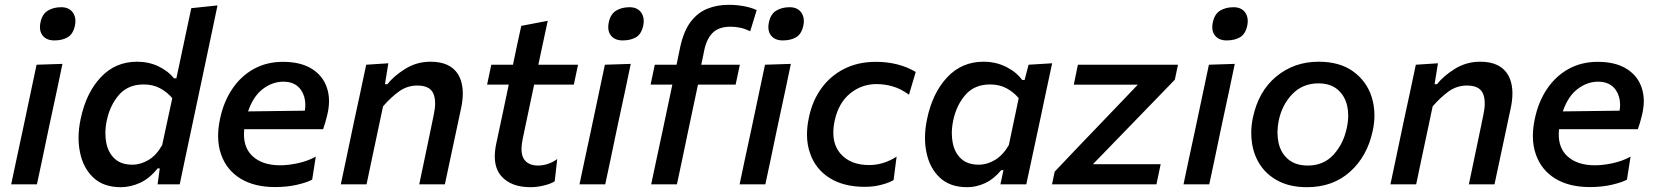

<svg xmlns="http://www.w3.org/2000/svg" viewBox="-20 -766 6877 798"><path d="M26.5 0Q38 -54.5 48.8 -105.2Q59.5 -156 73 -218L83.5 -267.5Q98 -337.5 109.5 -390.5Q120.5 -443 132 -497L239.5 -500.5Q228 -444.5 216.8 -391.8Q205.5 -339 190 -267.5L179.5 -218Q166.5 -156 156 -105.5Q145 -54.5 133.5 0ZM206 -598Q173.5 -598 157.5 -618Q146 -632 146 -653Q146 -663 148.5 -674Q155.5 -707.5 178.8 -721.8Q202 -736 234.5 -736Q266.5 -736 282.5 -714.5Q293.5 -699 293.5 -678.5Q293.5 -669.5 291.5 -660Q284 -624.5 261.5 -611.2Q239 -598 206 -598Z M482 12Q410 12 367.8 -28Q325.5 -68 312.5 -133Q306.5 -162 306.5 -193Q306.5 -231.5 315.5 -273Q338 -380 398.8 -444.8Q459.5 -509.5 549.5 -509.5Q599 -509.5 639.5 -489.8Q680 -470 703 -440.5H713L724.5 -494Q737.5 -555 750 -614.5Q762.5 -674 775 -732L884 -743.5Q871.5 -683.5 858.5 -622Q845.5 -560.5 831.5 -494L773 -218Q759.5 -155.5 749 -105Q738.5 -54.5 727 0H635L644 -66H635Q602.5 -25 562.8 -6.5Q523 12 482 12ZM530 -81.5Q564.5 -81.5 597.5 -101.2Q630.5 -121 654 -163L696 -358Q674.5 -383.5 645.2 -399.2Q616 -415 577 -415Q512.5 -415 474.8 -372Q437 -329 423.5 -264Q418 -237 418 -212.5Q418 -192.5 421.5 -174Q429 -132.5 456 -107Q483 -81.5 530 -81.5Z M1123.5 11.5Q1037.5 11.5 980 -23.5Q922.5 -58.5 899.5 -122.5Q886.5 -158 886.5 -201Q886.5 -234 894.5 -272Q909.5 -343.5 945.8 -397Q982 -450.5 1035.5 -479.8Q1089 -509 1156 -509Q1229.5 -509 1276 -480Q1322.5 -451 1339 -400.5Q1347.5 -375 1347.5 -345.5Q1347.5 -317.5 1339.5 -285.5Q1332.5 -256.5 1323 -229H995Q994 -218 994 -207.5Q994 -151 1028.5 -118Q1069.5 -79 1144.5 -79Q1179 -79 1219.5 -88Q1260 -97 1292.5 -115L1277.5 -19.5Q1258.5 -8.5 1216.2 1.5Q1174 11.5 1123.5 11.5ZM1157.5 -426.5Q1112.5 -426.5 1072.5 -396.2Q1032.5 -366 1011 -303L1247 -306Q1249 -319 1249 -330.5Q1249 -365.5 1231.5 -391.5Q1207.5 -426.5 1157.5 -426.5Z M1396.5 0Q1408 -54.5 1419 -106Q1430 -157 1442.5 -218L1453 -268Q1464 -318 1476.5 -376.5Q1488.5 -434.5 1502 -497L1594 -503L1580 -416H1590Q1617 -450.5 1664.5 -480Q1712 -509.5 1769.5 -509.5Q1851 -509.5 1883.5 -457.5Q1903.5 -425 1903.5 -377.5Q1903.5 -349.5 1896.5 -316.5Q1892 -295.5 1886.8 -271Q1881.5 -246.5 1875.5 -218Q1862.5 -156.5 1851.5 -105.5Q1840.5 -54.5 1829 0H1722.5Q1734 -55 1744.5 -105Q1755 -155 1767 -212.5L1783 -290Q1788.5 -315.5 1788.5 -336Q1788.5 -361 1780.5 -378.5Q1765.5 -410.5 1714.5 -410.5Q1672 -410.5 1637.8 -385.5Q1603.5 -360.5 1572 -324L1548.5 -213Q1536 -155 1525.5 -104.8Q1515 -54.5 1503.5 0Z M2185 12Q2104.5 12 2064 -33.5Q2036.5 -64.5 2036.5 -116Q2036.5 -140.5 2042.5 -169Q2056.5 -234 2069 -293Q2081.5 -352 2094.5 -414.5H2004.5L2022 -497H2112Q2121 -540.5 2129.2 -578.8Q2137.5 -617 2146.5 -658.5L2256.5 -679.5Q2246 -630 2237 -588.5Q2228 -547 2217.5 -497H2382.5L2365 -414.5H2200L2152.5 -189Q2147.5 -165.5 2147.5 -146.5Q2147.5 -120.5 2157.5 -105Q2175 -78 2216.5 -78Q2235 -78 2255.5 -84.2Q2276 -90.5 2296 -105L2285.5 -12.5Q2270.5 -2.5 2241.2 4.8Q2212 12 2185 12Z M2388.5 0Q2400 -54.5 2410.8 -105.2Q2421.5 -156 2435 -218L2445.5 -267.5Q2460 -337.5 2471.5 -390.5Q2482.5 -443 2494 -497L2601.5 -500.5Q2590 -444.5 2578.8 -391.8Q2567.5 -339 2552 -267.5L2541.5 -218Q2528.5 -156 2518 -105.5Q2507 -54.5 2495.5 0ZM2568 -598Q2535.5 -598 2519.5 -618Q2508 -632 2508 -653Q2508 -663 2510.5 -674Q2517.5 -707.5 2540.8 -721.8Q2564 -736 2596.5 -736Q2628.5 -736 2644.5 -714.5Q2655.5 -699 2655.5 -678.5Q2655.5 -669.5 2653.5 -660Q2646 -624.5 2623.5 -611.2Q2601 -598 2568 -598Z M2686.5 0Q2698 -54.5 2708.8 -105.2Q2719.5 -156 2733 -218L2743.5 -268Q2750.5 -301 2758.5 -338.5Q2766 -375.5 2774.5 -414.5H2684L2701.5 -497H2792Q2795.5 -515.5 2799.5 -534Q2803.5 -552 2807 -570Q2821.5 -637 2850.5 -675.2Q2879.5 -713.5 2920 -729.8Q2960.5 -746 3009 -746Q3041 -746 3072 -740.2Q3103 -734.5 3125 -724L3098 -636Q3060.5 -655 3017 -655Q2968 -655 2942.5 -630Q2917 -605 2907 -557Q2904 -542.5 2900.5 -524.5Q2896.5 -506 2894.5 -497H3055L3037.5 -414.5H2881L2839.5 -218.5Q2826.5 -155.5 2815.8 -105Q2805 -54.5 2793.5 0ZM3054 0Q3065.5 -54.5 3076.2 -105.2Q3087 -156 3100.5 -218L3111 -267.5Q3125.5 -337.5 3137 -390.5Q3148 -443 3159.5 -497L3267 -500.5Q3255.5 -444.5 3244.2 -391.8Q3233 -339 3217.5 -267.5L3207 -218Q3194 -156 3183.5 -105.5Q3172.5 -54.5 3161 0ZM3233.5 -598Q3201 -598 3185 -618Q3173.5 -632 3173.5 -653Q3173.5 -663 3176 -674Q3183 -707.5 3206.2 -721.8Q3229.5 -736 3262 -736Q3294 -736 3310 -714.5Q3321 -699 3321 -678.5Q3321 -669.5 3319 -660Q3311.5 -624.5 3289 -611.2Q3266.5 -598 3233.5 -598Z M3574 10.5Q3487 10.5 3428.8 -25.8Q3370.5 -62 3347.5 -127Q3334 -164 3334 -207Q3334 -240.5 3342 -277.5Q3356 -346.5 3393.8 -398.8Q3431.5 -451 3489 -480Q3546.5 -509 3620 -509Q3715 -509 3786 -467L3758 -372.5Q3722.5 -398 3689.2 -407.2Q3656 -416.5 3623 -416.5Q3561 -416.5 3513.2 -377.5Q3465.5 -338.5 3449.5 -266Q3443.5 -238.5 3443.5 -214.5Q3443.5 -163.5 3471.5 -129.5Q3512.5 -80 3592.5 -80Q3623.5 -80 3652.2 -89.2Q3681 -98.5 3706.5 -115L3694 -17.5Q3674 -6 3642.5 2.2Q3611 10.5 3574 10.5Z M4138 0Q4140.5 -10 4142.5 -20.5L4150.5 -59H4141.5Q4111 -22 4074.5 -5Q4038 12 4000 12Q3928 12 3885.8 -28Q3843.5 -68 3830.5 -133Q3824.5 -162 3824.5 -193Q3824.5 -231.5 3833.5 -273Q3856 -380 3916.8 -444.8Q3977.5 -509.5 4067.5 -509.5Q4119 -509.5 4161.5 -488.2Q4204 -467 4228.5 -433.5H4238.5L4255 -497L4353 -503Q4340 -443 4328 -386.2Q4316 -329.5 4303 -268L4251 -25.5Q4248 -12.5 4245.5 0ZM4048 -81.5Q4082.5 -81.5 4115.5 -101.2Q4148.5 -121 4173 -163L4214 -358Q4192.5 -383.5 4163.2 -399.2Q4134 -415 4095 -415Q4030.5 -415 3992.8 -372Q3955 -329 3941.5 -264Q3936 -237 3936 -212.5Q3936 -192.5 3939.5 -174Q3947 -132.5 3974 -107Q4001 -81.5 4048 -81.5Z M4352.5 0 4363.5 -52.5Q4414 -106 4462.2 -156.5Q4510.5 -207 4553 -251L4709 -414H4443L4460 -497H4876L4863 -435Q4840 -411 4809.2 -379.2Q4778.5 -347.5 4745.5 -313.5Q4712.5 -279.5 4682.5 -248.5L4522.5 -83.5H4804L4786.5 0Z M4899 0Q4910.5 -54.5 4921.2 -105.2Q4932 -156 4945.5 -218L4956 -267.5Q4970.5 -337.5 4982 -390.5Q4993 -443 5004.5 -497L5112 -500.5Q5100.5 -444.5 5089.2 -391.8Q5078 -339 5062.5 -267.5L5052 -218Q5039 -156 5028.5 -105.5Q5017.5 -54.5 5006 0ZM5078.5 -598Q5046 -598 5030 -618Q5018.5 -632 5018.5 -653Q5018.5 -663 5021 -674Q5028 -707.5 5051.2 -721.8Q5074.5 -736 5107 -736Q5139 -736 5155 -714.5Q5166 -699 5166 -678.5Q5166 -669.5 5164 -660Q5156.5 -624.5 5134 -611.2Q5111.5 -598 5078.5 -598Z M5412.5 12Q5344.5 12 5296.5 -12Q5248.5 -36 5220.2 -76.8Q5192 -117.5 5184 -169Q5180.5 -191 5180.5 -213.5Q5180.5 -244 5187 -275.5Q5210 -386.5 5284.5 -448Q5359 -509.5 5460.5 -509.5Q5548.5 -509.5 5604.2 -469Q5660 -428.5 5681 -363Q5692.5 -326 5692.5 -286.5Q5692.5 -255.5 5685.5 -223Q5663 -116.5 5591.2 -52.2Q5519.5 12 5412.5 12ZM5416 -78Q5481.5 -78 5522.8 -123.5Q5564 -169 5577.5 -234Q5583.5 -261 5583.5 -286Q5583.5 -307.5 5579 -327Q5569 -369 5539 -394.2Q5509 -419.5 5459.5 -419.5Q5394.5 -419.5 5351.5 -375.2Q5308.5 -331 5294.5 -264Q5289.5 -238.5 5289.5 -215Q5289.5 -193 5294 -172.5Q5303.5 -130 5334 -104Q5364.5 -78 5416 -78Z M5759 0Q5770.5 -54.5 5781.5 -106Q5792.5 -157 5805 -218L5815.5 -268Q5826.5 -318 5839 -376.5Q5851 -434.5 5864.5 -497L5956.5 -503L5942.5 -416H5952.5Q5979.5 -450.5 6027 -480Q6074.5 -509.5 6132 -509.5Q6213.5 -509.5 6246 -457.5Q6266 -425 6266 -377.5Q6266 -349.5 6259 -316.5Q6254.5 -295.5 6249.2 -271Q6244 -246.5 6238 -218Q6225 -156.5 6214 -105.5Q6203 -54.5 6191.5 0H6085Q6096.5 -55 6107 -105Q6117.5 -155 6129.5 -212.5L6145.5 -290Q6151 -315.5 6151 -336Q6151 -361 6143 -378.5Q6128 -410.5 6077 -410.5Q6034.5 -410.5 6000.2 -385.5Q5966 -360.5 5934.5 -324L5911 -213Q5898.5 -155 5888 -104.8Q5877.5 -54.5 5866 0Z M6588 11.5Q6502 11.5 6444.5 -23.5Q6387 -58.5 6364 -122.5Q6351 -158 6351 -201Q6351 -234 6359 -272Q6374 -343.5 6410.2 -397Q6446.5 -450.5 6500 -479.8Q6553.5 -509 6620.5 -509Q6694 -509 6740.5 -480Q6787 -451 6803.5 -400.5Q6812 -375 6812 -345.5Q6812 -317.5 6804 -285.5Q6797 -256.5 6787.5 -229H6459.5Q6458.5 -218 6458.5 -207.5Q6458.5 -151 6493 -118Q6534 -79 6609 -79Q6643.5 -79 6684 -88Q6724.5 -97 6757 -115L6742 -19.5Q6723 -8.5 6680.8 1.5Q6638.5 11.5 6588 11.5ZM6622 -426.5Q6577 -426.5 6537 -396.2Q6497 -366 6475.5 -303L6711.5 -306Q6713.5 -319 6713.5 -330.5Q6713.5 -365.5 6696 -391.5Q6672 -426.5 6622 -426.5Z"/></svg>

Font: Heraclito Medium
Style: Italic
Weight: 500
Italic angle: -12°
Designer: Kostas Bartsokas (font) & Cristiano Sobral (main changes)
Foundry: Kostas Bartsokas (font) & Cristiano Sobral (main changes)
Version: Version 1.00;July 8, 2020;FontCreator 13.0.0.2655 64-bit